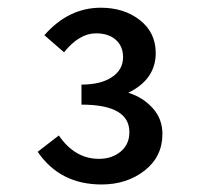

<svg xmlns="http://www.w3.org/2000/svg" viewBox="-20 -909 540 505"><path d="M247.1 -423.8Q137.7 -423.8 79.1 -509.8L134.8 -552.7Q176.8 -491.2 240.2 -491.2Q274.4 -491.2 297.4 -510.3Q320.3 -529.3 320.3 -561.5Q320.3 -633.8 194.3 -633.8V-686.5Q245.1 -686.5 274.4 -706.1Q303.7 -725.6 303.7 -758.8Q303.7 -787.1 284.7 -804.2Q265.6 -821.3 232.4 -821.3Q188.5 -821.3 148.4 -771.5L96.7 -816.4Q160.2 -888.7 245.1 -888.7Q306.6 -888.7 348.1 -856Q389.6 -823.2 389.6 -769.5Q389.6 -700.2 317.4 -665Q355.5 -653.3 381.3 -625Q407.2 -596.7 407.2 -556.6Q407.2 -497.1 360.4 -460.4Q313.5 -423.8 247.1 -423.8Z"/></svg>

Font: Gen Shin Gothic Monospace Medium
Style: Regular
Weight: 500
Designer: [Source Han Sans]
Ryoko NISHIZUKA  (kana & ideographs); Paul D. Hunt (Latin, Greek & Cyrillic); Wenlong ZHANG  (bopomofo
Version: Version 1.002.20150607